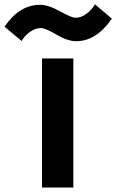

<svg xmlns="http://www.w3.org/2000/svg" viewBox="-117 -836 519 856"><path d="M-96.7 -716.8Q-31.2 -814.5 61.5 -814.5Q98.6 -814.5 150.4 -785.6Q202.1 -756.8 219.7 -756.8Q244.1 -756.8 267.6 -773.9Q291 -791 306.6 -816.4L381.8 -752.9Q312.5 -652.3 222.7 -652.3Q184.6 -652.3 134.8 -681.6Q85 -710.9 65.4 -710.9Q42 -710.9 18.1 -694.8Q-5.9 -678.7 -20.5 -653.3ZM70.3 0V-575.2H210V0Z"/></svg>

Font: Gothic A1 ExtraBold
Style: Regular
Weight: 800
Designer: HanYang I&C Co.,Ltd.
Foundry: HanYang I&C Co.,Ltd.
Version: Version 2.50